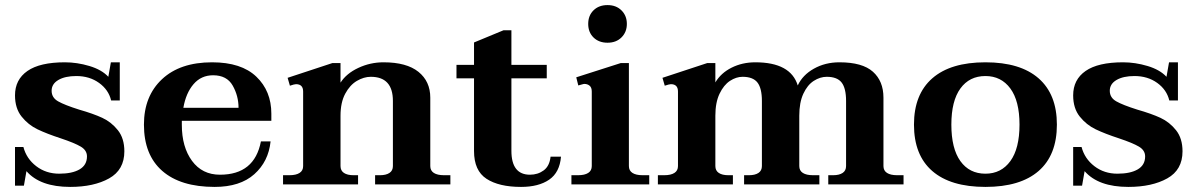

<svg xmlns="http://www.w3.org/2000/svg" viewBox="-20 -725 4702 755"><path d="M84 -52 74 5H39V-147H72Q84 -101 122.5 -71.5Q161 -42 213 -42Q264 -42 293 -59Q322 -76 322 -110Q322 -134 297.5 -148.5Q273 -163 219 -181Q164 -199 127.5 -216.5Q91 -234 65 -266.5Q39 -299 39 -350Q39 -412 88 -446Q137 -480 235 -480Q283 -480 331.5 -465.5Q380 -451 406 -423L416 -480H451V-330H417Q407 -372 369.5 -399Q332 -426 280 -426Q236 -426 209.5 -410.5Q183 -395 183 -368Q183 -341 208.5 -326.5Q234 -312 291 -294Q347 -278 382.5 -261.5Q418 -245 443.5 -213Q469 -181 469 -130Q469 -57 409 -23.5Q349 10 256 10Q138 10 84 -52Z M695 -250V-234Q695 -147 735 -92.5Q775 -38 845 -38Q981 -38 1006 -169H1044Q1036 -90 980 -40Q924 10 824 10Q690 10 618 -53Q546 -116 546 -235Q546 -347 617 -413.5Q688 -480 814 -480Q929 -480 988 -423.5Q1047 -367 1047 -278V-250ZM701 -301H918Q918 -348 895 -388.5Q872 -429 818 -429Q771 -429 741 -394Q711 -359 701 -301Z M1751 -36V0H1455V-36H1474Q1498 -36 1511.5 -45Q1525 -54 1525 -72V-328Q1525 -423 1438 -423Q1411 -423 1383.5 -407Q1356 -391 1337.5 -356.5Q1319 -322 1319 -270V-72Q1319 -54 1332.5 -45Q1346 -36 1370 -36H1388V0H1093V-36H1118Q1144 -36 1158 -45Q1172 -54 1172 -72V-365Q1172 -394 1144 -394Q1138 -394 1120 -388L1111 -419L1287 -477H1319V-400Q1342 -436 1389 -458Q1436 -480 1488 -480Q1579 -480 1625.5 -442.5Q1672 -405 1672 -341V-72Q1672 -54 1686 -45Q1700 -36 1726 -36Z M2186 -109Q2181 -47 2139.5 -18.5Q2098 10 2029 10Q1942 10 1893 -22Q1844 -54 1844 -131V-417H1775V-470H1844V-558L1960 -606H1991V-470H2130V-417H1991V-132Q1991 -38 2064 -38Q2095 -38 2118 -55Q2141 -72 2145 -109Z M2293 -631Q2293 -664 2314 -684.5Q2335 -705 2369 -705Q2403 -705 2424 -684Q2445 -663 2445 -631Q2445 -599 2424 -578Q2403 -557 2369 -557Q2335 -557 2314 -577.5Q2293 -598 2293 -631ZM2227 -36H2253Q2279 -36 2293 -45Q2307 -54 2307 -72V-365Q2307 -381 2298.5 -388Q2290 -395 2278 -395Q2275 -395 2268.5 -393Q2262 -391 2254 -389L2246 -421L2421 -477H2453V-72Q2453 -54 2467 -45Q2481 -36 2507 -36H2533V0H2227Z M3533 -36V0H3237V-36H3256Q3280 -36 3293.5 -45Q3307 -54 3307 -72V-328Q3307 -378 3289.5 -400.5Q3272 -423 3231 -423Q3205 -423 3180 -407Q3155 -391 3139 -356.5Q3123 -322 3123 -270V-72Q3123 -54 3137 -45Q3151 -36 3177 -36H3202V0H2906V-36H2925Q2949 -36 2962.5 -45Q2976 -54 2976 -72V-328Q2976 -378 2958.5 -400.5Q2941 -423 2900 -423Q2875 -423 2850.5 -407Q2826 -391 2809.5 -356.5Q2793 -322 2793 -270V-72Q2793 -54 2806.5 -45Q2820 -36 2844 -36H2862V0H2567V-36H2592Q2618 -36 2632 -45Q2646 -54 2646 -72V-365Q2646 -394 2618 -394Q2612 -394 2594 -388L2585 -419L2761 -477H2793V-401Q2815 -438 2857 -459Q2899 -480 2950 -480Q3089 -480 3117 -389Q3136 -430 3180.5 -455Q3225 -480 3281 -480Q3371 -480 3412.5 -443Q3454 -406 3454 -341V-72Q3454 -54 3468 -45Q3482 -36 3508 -36Z M3574 -235Q3574 -354 3646 -417Q3718 -480 3855 -480Q3992 -480 4064 -417Q4136 -354 4136 -235Q4136 -115 4064 -52.5Q3992 10 3855 10Q3718 10 3646 -52.5Q3574 -115 3574 -235ZM3989 -235Q3989 -328 3953 -377Q3917 -426 3855 -426Q3792 -426 3756.5 -377Q3721 -328 3721 -235Q3721 -141 3756.5 -91.5Q3792 -42 3855 -42Q3917 -42 3953 -91.5Q3989 -141 3989 -235Z M4245 -52 4235 5H4200V-147H4233Q4245 -101 4283.5 -71.5Q4322 -42 4374 -42Q4425 -42 4454 -59Q4483 -76 4483 -110Q4483 -134 4458.5 -148.5Q4434 -163 4380 -181Q4325 -199 4288.5 -216.5Q4252 -234 4226 -266.5Q4200 -299 4200 -350Q4200 -412 4249 -446Q4298 -480 4396 -480Q4444 -480 4492.5 -465.5Q4541 -451 4567 -423L4577 -480H4612V-330H4578Q4568 -372 4530.5 -399Q4493 -426 4441 -426Q4397 -426 4370.5 -410.5Q4344 -395 4344 -368Q4344 -341 4369.5 -326.5Q4395 -312 4452 -294Q4508 -278 4543.5 -261.5Q4579 -245 4604.5 -213Q4630 -181 4630 -130Q4630 -57 4570 -23.5Q4510 10 4417 10Q4299 10 4245 -52Z"/></svg>

Font: Taviraj SemiBold
Style: Regular
Weight: 600
Designer: Katatrad Team
Foundry: CadsonDemak
Version: Version 1.001